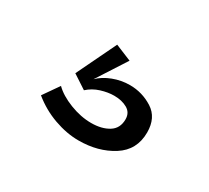

<svg xmlns="http://www.w3.org/2000/svg" viewBox="-56 -114 379 349"><g transform="rotate(30 133.5 61.0)"><path d="M33 117 56 84Q69 97 92 106Q115 115 137 115Q159 115 173.5 106Q188 97 188 78Q188 64 176.5 57.5Q165 51 149 51Q136 51 121.5 55.5Q107 60 96 70L67 51L107 -32L141 -18L101 44Q112 33 129 26.5Q146 20 164 20Q190 20 212 34Q234 48 234 79Q234 116 204 135Q174 154 133 154Q108 154 81.5 144.5Q55 135 33 117Z"/></g></svg>

Font: Darker Grotesque Medium
Style: Regular
Weight: 500
Designer: Gabriel Lam
Foundry: TypeRant
Version: Version 1.000;gftools[0.9.28]